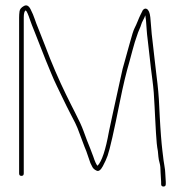

<svg xmlns="http://www.w3.org/2000/svg" viewBox="-20 -642 677 703"><path d="M570 24V32C570 38 572.8 41 578.5 41C584.2 41 587 38 587 32V24L585 -10C585 -15.3 583.9 -24.4 581.7 -37.1C579.5 -49.8 577.9 -61 577 -70.5C576.3 -77.5 575.5 -84.3 574.5 -91C573.5 -97.7 572.7 -105.5 572 -114.5C571.3 -123.5 570.5 -133.2 569.5 -143.5C568.5 -153.8 567.7 -165.7 567 -179C566.3 -192.3 565.7 -203.7 565 -213C564.3 -222.3 563.7 -235.7 563 -253C561.7 -287.2 558.3 -324.7 553 -365.5C550.3 -385.8 547.7 -408.8 545 -434.5C542.3 -460.2 540 -480.7 538 -496C536 -511.3 534.7 -524.7 534 -536C533.3 -547.3 532.1 -561.5 530.4 -578.5C528.7 -595.5 524.2 -605.9 517 -609.5C512.3 -611.8 507.7 -610.3 503 -605L494.5 -588C491.5 -582 488 -574.1 484.1 -564.2C480.1 -554.3 476.4 -546 472.9 -539.4C468.8 -531.7 462.5 -511.9 454 -480C451.3 -470 448.5 -459.8 445.5 -449.5C442.5 -439.2 439.8 -429.5 437.5 -420.5C435.2 -411.5 432.3 -401.3 429 -390L419 -345C408.3 -297 399.5 -256.7 392.5 -224L379 -161C366.8 -92.8 352.8 -50.8 337 -35C332.6 -39.4 327.3 -51 321.2 -69.7C318.6 -77.4 314.9 -87.3 309.9 -99.4C306.5 -107.7 302.7 -117.2 298.5 -128C296.2 -134 291.9 -145.4 285.8 -162.3C279.7 -179.3 269.3 -202 254.5 -230.5C249.5 -240.2 244.2 -250.7 238.5 -262C232.8 -273.3 227 -285.2 221 -297.5C215 -309.8 208.8 -322.8 202.5 -336.5C196.2 -350.2 189.5 -365.2 182.5 -381.5C175.5 -397.8 169.2 -413 163.5 -427C157.8 -441 151.8 -456.5 145.5 -473.5C139.2 -490.5 131.8 -509.2 123.5 -529.5C115.2 -549.8 109.5 -564.7 106.5 -574C103.5 -583.3 98.7 -594.7 92 -608C85.3 -621.3 77.2 -625.3 67.5 -620C57.8 -614.7 52.5 -608.2 51.5 -600.5C50.5 -592.8 50 -585.3 50 -578V-7C50 -1 52.8 2 58.5 2C64.2 2 67 -1 67 -7V-578C67 -592.5 69.3 -601.2 74 -604C77.5 -602.3 83 -590.1 90.5 -567.5C93.5 -558.5 99.2 -543.8 107.5 -523.5C115.8 -503.2 123.2 -484.5 129.5 -467.5C135.8 -450.5 142 -434.8 148 -420.5C154 -406.2 160.3 -390.8 167 -374.5C173.7 -358.2 180.3 -343.2 187 -329.5C193.7 -315.8 200 -302.7 206 -290C212 -277.3 217.8 -265.3 223.5 -254C229.2 -242.7 234.5 -232.2 239.5 -222.5C244.5 -212.8 249.7 -202.8 255 -192.5C260.3 -182.2 266.4 -167.3 273.3 -147.8C280.2 -128.4 285.6 -113.9 289.5 -104.5C291.8 -98.8 294 -93.5 296 -88.5C298 -83.5 299.7 -78.7 301 -74C302.3 -69.3 304 -64.5 306 -59.5C308 -54.5 309.7 -49.7 311 -45C313 -40.3 315.5 -35.3 318.5 -30C321.5 -24.7 326.7 -20.3 334 -17C341.3 -13.7 348.8 -19.2 356.5 -33.5C364.2 -47.8 370 -60.7 374 -72C382.3 -95.5 397.4 -161.9 419.2 -271.1C430.7 -328.6 442.3 -377 454 -416.5C456.7 -425.5 460.4 -439.3 465.1 -457.8C469.8 -476.4 476.6 -498.1 485.5 -523C487.2 -527.7 489.2 -532.5 491.5 -537.5C493.8 -542.5 495.7 -547.3 497 -552C498.3 -556.7 500.7 -562.1 504.1 -568.3C507.5 -574.5 510.1 -580.4 512 -586C513.8 -578.1 515.4 -560.7 517 -534C517.7 -522.7 519 -509.5 521 -494.5C523 -479.5 525.3 -459 528 -433C530.7 -407 534 -379.2 538 -349.7C542 -320.1 544.6 -287.6 546 -252C546.7 -234.7 547.3 -221.3 548 -212C548.7 -202.7 549.7 -183.8 551.1 -155.3C552.6 -126.9 554.8 -104.8 558 -89C558.7 -82.3 559.3 -75.3 560 -68C560.7 -60.7 562.2 -53 564.5 -45C566.8 -37 568 -25.3 568 -10Z"/></svg>

Font: Proton
Style: Bk
Weight: 500
Version: Version 1.017